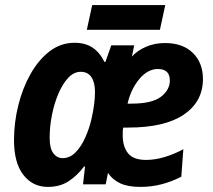

<svg xmlns="http://www.w3.org/2000/svg" viewBox="-20 -724 836 754"><path d="M168 10Q108 10 71.5 -37.5Q35 -85 35 -173Q35 -243 52 -311Q69 -379 100.5 -434.5Q132 -490 175.5 -523Q219 -556 273 -556Q315 -556 343.5 -537Q372 -518 390 -481H394L417 -546H507L498 -502Q520 -526 554 -540.5Q588 -555 628 -555Q698 -555 737.5 -516Q777 -477 777 -414Q777 -325 702 -274Q627 -223 483 -223H464Q462 -214 462 -206.5Q462 -199 462 -191Q462 -149 482.5 -122.5Q503 -96 554 -96Q589 -96 627 -107.5Q665 -119 700 -138L692 -30Q655 -11 615 -0.5Q575 10 531 10Q483 10 452.5 -4Q422 -18 404 -45L395 0H306L314 -70H310Q283 -34 249 -12Q215 10 168 10ZM496 -317Q577 -317 612 -344Q647 -371 647 -408Q647 -453 600 -453Q560 -453 527 -413.5Q494 -374 481 -317ZM226 -103Q254 -103 276 -125Q298 -147 314 -182Q330 -217 339 -256Q353 -316 353 -363Q353 -400 339 -421Q325 -442 297 -442Q270 -442 248 -418.5Q226 -395 209.5 -356.5Q193 -318 184 -272.5Q175 -227 175 -183Q175 -141 189.5 -122Q204 -103 226 -103ZM321 -607 342 -704H629L608 -607Z"/></svg>

Font: Noto Sans SemiCondensed
Style: Bold Italic
Weight: 700
Width: 4
Italic angle: -12°
Designer: Monotype Design Team
Foundry: Monotype Imaging Inc.
Version: Version 2.013; ttfautohint (v1.8.4.7-5d5b)